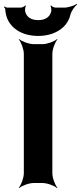

<svg xmlns="http://www.w3.org/2000/svg" viewBox="-49 -937 415 983"><path d="M219 -50V-661C219 -685 233 -722 245 -735L243 -737C230 -725 193 -711 169 -711H123C99 -711 62 -725 49 -737L47 -735C59 -722 73 -685 73 -661V-50C73 -26 59 11 47 24L49 26C62 14 99 0 123 0H169C193 0 230 14 243 26L245 24C233 11 219 -26 219 -50ZM147 -834C111 -834 87 -849 80 -878C78 -886 80 -902 84 -907L80 -909C77 -904 65 -898 57 -898H-11C-16 -898 -24 -902 -27 -904L-29 -901C-26 -899 -22 -893 -22 -888C-21 -871 -17 -854 -11 -840C13 -786 70 -753 147 -753C172 -753 196 -757 217 -764C262 -780 300 -811 312 -863C317 -882 334 -905 346 -914L344 -917C331 -908 300 -898 280 -898H236C228 -898 216 -904 213 -909L209 -907C213 -902 215 -886 213 -878C206 -849 182 -834 147 -834Z"/></svg>

Font: Asimov
Style: Edge
Weight: 500
Designer: Google
Version: Version 2.000980: 2014